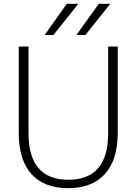

<svg xmlns="http://www.w3.org/2000/svg" viewBox="-20 -973 713 1003"><path d="M426 -790H379L496 -953H556ZM259 -790H213L329 -953H389ZM78 -730H129V-277Q129 -34 337 -34Q545 -34 545 -277V-730H595V-278Q595 -138 528 -64Q461 10 336 10Q211 10 144.5 -63.5Q78 -137 78 -278Z"/></svg>

Font: M PLUS 1p Light
Style: Regular
Weight: 300
Version: Version 1.061